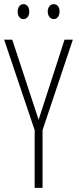

<svg xmlns="http://www.w3.org/2000/svg" viewBox="-20 -905 371 925"><path d="M65 -849C65 -828 76 -813 93 -813C109 -813 121 -827 121 -849C121 -871 109 -885 93 -885C76 -885 65 -869 65 -849ZM210 -850C210 -828 222 -813 239 -813C256 -813 267 -828 267 -850C267 -872 255 -885 239 -885C222 -885 210 -870 210 -850ZM166 -328 39 -714H0L147 -278V0H185V-278L331 -714H291Z"/></svg>

Font: Noto Sans Myanmar ExtraCondensed ExtraLight
Style: Regular
Weight: 200
Width: 2
Designer: Monotype Design Team
Foundry: Monotype Imaging Inc.
Version: Version 2.107